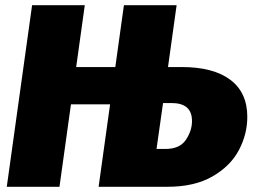

<svg xmlns="http://www.w3.org/2000/svg" viewBox="-20 -716 977 736"><path d="M928 -268Q928 -202 896 -141Q864 -80 795 -40Q726 0 622 0H358L402 -316H252L208 0H6L103 -696H305L272 -459H422L455 -696H657L624 -459H677Q798 -459 863 -410Q928 -361 928 -268ZM716 -252Q716 -321 638 -321H605L580 -145H614Q669 -145 692.5 -180Q716 -215 716 -252Z"/></svg>

Font: Fira Sans Black
Style: Italic
Weight: 900
Italic angle: -8°
Designer: Carrois Corporate & Edenspiekermann AG
Foundry: Carrois Corporate GbR & Edenspiekermann AG
Version: Version 4.203